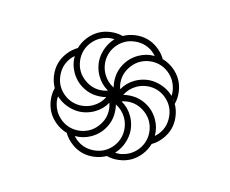

<svg xmlns="http://www.w3.org/2000/svg" viewBox="-62 -601 624 522"><g transform="rotate(-15 250.0 -340.0)"><path d="M187 -331Q198 -331 208 -334Q218 -337 227 -343Q213 -347 200.5 -355Q188 -363 179 -375Q170 -387 165.5 -400.5Q161 -414 161 -429Q161 -441 164 -452Q167 -463 173 -473Q161 -471 150 -464.5Q139 -458 131.5 -448.5Q124 -439 119.5 -427Q115 -415 115 -403Q115 -389 120.5 -375.5Q126 -362 136 -352Q146 -342 159.5 -336.5Q173 -331 187 -331ZM402 -277V-289H401V-293H400V-297L399 -298V-300Q405 -309 408 -319.5Q411 -330 411 -340Q411 -354 405.5 -367.5Q400 -381 390 -391Q380 -401 366.5 -406.5Q353 -412 339 -412Q327 -412 315 -407.5Q303 -403 293.5 -395.5Q284 -388 277.5 -377Q271 -366 269 -354H267V-353H266L265 -352H264V-351H263L261 -349H260V-348H259L258 -347H257V-346H256V-345H255V-344H254V-343H253Q253 -342 253 -342H252L250 -340V-352L251 -353V-356L252 -357V-361H253V-363Q257 -377 265 -389.5Q273 -402 285 -411Q297 -420 310.5 -424.5Q324 -429 339 -429Q351 -429 362 -426Q373 -423 383 -417H384L385 -416H386V-415H387L388 -414H389V-413H390L391 -412H392V-411H393V-410H395V-409H396V-408H397V-407H398V-406H399V-405H400L401 -404V-403H402Q414 -391 421 -374Q428 -357 428 -340Q428 -323 421 -306Q414 -289 402 -277ZM327 -207Q339 -209 350 -215.5Q361 -222 368.5 -231.5Q376 -241 380.5 -253Q385 -265 385 -277Q385 -291 379.5 -304.5Q374 -318 364 -328Q354 -338 340.5 -343.5Q327 -349 313 -349Q302 -349 292 -346Q282 -343 273 -337Q287 -333 299.5 -325Q312 -317 321 -305Q330 -293 334.5 -279.5Q339 -266 339 -251Q339 -239 336 -228Q333 -217 327 -207ZM236 -359Q230 -369 227 -380Q224 -391 224 -403Q224 -417 228.5 -431Q233 -445 242 -456.5Q251 -468 263 -476.5Q275 -485 289 -489Q281 -495 270.5 -498Q260 -501 250 -501Q236 -501 222.5 -495.5Q209 -490 199 -480Q189 -470 183.5 -456.5Q178 -443 178 -429Q178 -417 182.5 -405Q187 -393 194.5 -383.5Q202 -374 213 -367.5Q224 -361 236 -359ZM161 -268Q173 -268 185 -272.5Q197 -277 206.5 -284.5Q216 -292 222.5 -303Q229 -314 231 -326Q221 -320 210 -317Q199 -314 187 -314Q173 -314 159 -318.5Q145 -323 133.5 -332Q122 -341 113.5 -353Q105 -365 101 -379Q95 -371 92 -360.5Q89 -350 89 -340Q89 -326 94.5 -312.5Q100 -299 110 -289Q120 -279 133.5 -273.5Q147 -268 161 -268ZM187 -205Q201 -205 214.5 -210.5Q228 -216 238 -226Q248 -236 253.5 -249.5Q259 -263 259 -277Q259 -288 256 -298Q253 -308 247 -317Q243 -303 235 -290.5Q227 -278 215 -269Q203 -260 189.5 -255.5Q176 -251 161 -251Q149 -251 138 -254Q127 -257 117 -263Q119 -251 125.5 -240Q132 -229 141.5 -221.5Q151 -214 163 -209.5Q175 -205 187 -205ZM250 -162Q233 -162 216 -169Q199 -176 187 -188Q170 -188 153 -195Q136 -202 124 -214Q112 -226 105 -243Q98 -260 98 -277Q86 -289 79 -306Q72 -323 72 -340Q72 -357 79 -374Q86 -391 98 -403Q98 -420 105 -437Q112 -454 124 -466Q136 -478 153 -485Q170 -492 187 -492Q199 -504 216 -511Q233 -518 250 -518Q267 -518 284 -511Q301 -504 313 -492Q330 -492 347 -485Q364 -478 376 -466Q388 -454 395 -437Q402 -420 402 -403L401 -404H400V-405H399V-406H398V-407H397V-408H396V-409H395V-410H393V-411H392V-412H391L390 -413H389V-414H388L386 -416H385L384 -417H383Q381 -429 374.5 -440Q368 -451 358.5 -458.5Q349 -466 337 -470.5Q325 -475 313 -475Q299 -475 285.5 -469.5Q272 -464 262 -454Q252 -444 246.5 -430.5Q241 -417 241 -403Q241 -392 244 -382Q247 -372 253 -363V-361H252V-357L251 -356V-352H250V-340L252 -342H253V-343H254V-344H255V-345H256V-346H257V-347H258L259 -348H260V-349H261L262 -350H263V-351H264V-352H265L266 -353H267L268 -354H269Q279 -360 290 -363Q301 -366 313 -366Q327 -366 341 -361.5Q355 -357 366.5 -348Q378 -339 386.5 -327Q395 -315 399 -301V-298H400V-293H401V-287H402V-277Q402 -260 395 -243Q388 -226 376 -214Q364 -202 347 -195Q330 -188 313 -188Q301 -176 284 -169Q267 -162 250 -162ZM250 -179Q264 -179 277.5 -184.5Q291 -190 301 -200Q311 -210 316.5 -223.5Q322 -237 322 -251Q322 -263 317.5 -275Q313 -287 305.5 -296.5Q298 -306 287 -312.5Q276 -319 264 -321Q270 -311 273 -300Q276 -289 276 -277Q276 -263 271.5 -249Q267 -235 258 -223.5Q249 -212 237 -203.5Q225 -195 211 -191Q219 -185 229.5 -182Q240 -179 250 -179Z"/></g></svg>

Font: Iosevka Thin
Style: Regular
Weight: 100
Monospace: yes
Designer: Belleve Invis
Foundry: Belleve Invis
Version: Version 32.5.0; ttfautohint (v1.8.4)